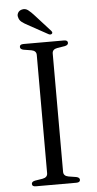

<svg xmlns="http://www.w3.org/2000/svg" viewBox="-59 -906 474 941"><g transform="rotate(-5 178.0 -435.0)"><path d="M217.5 -59Q217.5 -38.5 242 -34L279.5 -28Q296.5 -24.5 296.5 -13Q296.5 0 277.5 0H78.5Q60 0 60 -13Q60 -24.5 77 -28L114.5 -34Q139 -38.5 139 -59V-641Q139 -661.5 114.5 -666L77 -672Q60 -675.5 60 -687Q60 -700 78.5 -700H277.5Q296.5 -700 296.5 -687Q296.5 -675.5 279.5 -672L242 -666Q217.5 -661.5 217.5 -641ZM146.5 -833.5 219 -753.5Q227.5 -744 222.5 -738.5Q216 -732 206 -737L108 -791Q90.5 -800 78.8 -809.2Q67 -818.5 64 -832.5Q60 -843.5 66 -854.5Q72 -865.5 86 -869Q102.5 -873 116 -862.8Q129.5 -852.5 146.5 -833.5Z"/></g></svg>

Font: Fraunces 9pt S000 Light
Style: Regular
Weight: 300
Version: Version 1.000; ttfautohint (v1.8.3)